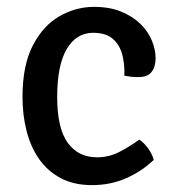

<svg xmlns="http://www.w3.org/2000/svg" viewBox="-20 -526 511 559"><path d="M342 -305.5Q343.5 -337.5 336.2 -366Q329 -394.5 308.8 -412.5Q288.5 -430.5 251 -430.5Q202.5 -430.5 174.5 -383.5Q146.5 -336.5 146.5 -243.5Q146.5 -152.5 177.2 -110.2Q208 -68 262.5 -68Q297.5 -68 328.2 -84Q359 -100 385.5 -119.5Q398.5 -111.5 411 -94.2Q423.5 -77 427.5 -60.5Q393.5 -27.5 347.5 -7.2Q301.5 13 248 13Q194.5 13 156 -7.8Q117.5 -28.5 93 -64.2Q68.5 -100 57 -146.2Q45.5 -192.5 45.5 -243.5Q45.5 -335.5 75.5 -393.5Q105.5 -451.5 153.2 -478.8Q201 -506 253.5 -506Q299.5 -506 333.2 -492Q367 -478 389.2 -456Q411.5 -434 422.2 -407.8Q433 -381.5 433 -356.5Q433 -332 421.5 -316.8Q410 -301.5 383 -301.5Q371.5 -301.5 362 -302.5Q352.5 -303.5 342 -305.5Z"/></svg>

Font: Signika Negative
Style: Regular
Weight: 400
Designer: Anna Giedry
Foundry: Anna Giedry
Version: Version 2.001